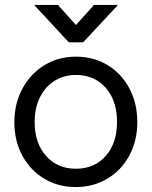

<svg xmlns="http://www.w3.org/2000/svg" viewBox="-20 -746 613 776"><path d="M38 -252Q38 -327 70.5 -387.5Q103 -448 159.5 -482.5Q216 -517 287 -517Q358 -517 414.5 -483Q471 -449 503 -388.5Q535 -328 535 -253Q535 -178 503 -118Q471 -58 414 -24Q357 10 286 10Q215 10 158.5 -24Q102 -58 70 -117.5Q38 -177 38 -252ZM453 -253Q453 -339 407.5 -391Q362 -443 287 -443Q238 -443 200 -419Q162 -395 141 -352Q120 -309 120 -253Q120 -168 166 -116Q212 -64 287 -64Q362 -64 407.5 -116Q453 -168 453 -253ZM118 -726H214L287 -645L360 -726H457L316 -575H258Z"/></svg>

Font: Bellota
Style: Bold
Weight: 700
Designer: Kemie Guaida
Foundry: Kemie Guaida
Version: Version 4.001